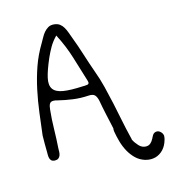

<svg xmlns="http://www.w3.org/2000/svg" viewBox="-126 -823 984 1090"><g transform="rotate(-15 366.0 -278.0)"><path d="M66.4 -31.2Q65.4 -54.7 65.9 -78.1Q66.4 -101.6 66.4 -126Q74.2 -191.4 82.5 -256.8Q90.8 -322.3 104.5 -386.7Q118.2 -451.2 139.6 -512.7Q161.1 -574.2 196.3 -632.8Q205.1 -647.5 213.4 -663.1Q221.7 -678.7 232.4 -691.4Q243.2 -704.1 257.3 -712.4Q271.5 -720.7 292 -718.8Q312.5 -716.8 325.2 -707Q337.9 -697.3 346.2 -682.6Q354.5 -668 360.4 -651.4Q366.2 -634.8 372.1 -619.1Q392.6 -565.4 409.7 -510.7Q426.8 -456.1 446.3 -401.4Q464.8 -351.6 477.5 -300.3Q490.2 -249 501.5 -197.3Q512.7 -145.5 522.9 -93.8Q533.2 -42 545.9 9.8Q547.9 14.6 548.3 19Q548.8 23.4 549.8 28.3Q559.6 47.9 577.1 66.9Q594.7 85.9 618.2 85.9Q633.8 85.9 644.5 76.7Q655.3 67.4 662.1 53.7Q663.1 52.7 663.6 51.3Q664.1 49.8 665 47.9Q667 44.9 668.5 41.5Q669.9 38.1 671.9 35.2Q678.7 23.4 690.4 20.5Q692.4 19.5 697.3 19.5Q710 19.5 719.7 29.3Q730.5 39.1 732.4 53.7Q732.4 59.6 731.4 64.5Q730.5 69.3 729.5 74.2Q729.5 75.2 729 75.7Q728.5 76.2 728.5 77.1Q719.7 109.4 699.7 130.9Q679.7 152.3 651.4 160.2H650.4Q638.7 163.1 625 163.1Q610.4 163.1 592.8 158.2Q561.5 148.4 539.6 127Q517.6 105.5 502.4 77.6Q487.3 49.8 478.5 18.6Q469.7 -12.7 464.8 -42Q462.9 -53.7 464.8 -61.5Q455.1 -105.5 445.8 -147.5Q436.5 -189.5 428.7 -233.4Q423.8 -256.8 413.1 -268.1Q402.3 -279.3 375 -277.3Q330.1 -274.4 286.6 -280.3Q243.2 -286.1 199.2 -296.9Q187.5 -300.8 175.8 -300.8Q160.2 -300.8 153.8 -290Q147.5 -279.3 145.5 -256.8Q139.6 -200.2 138.7 -144.5Q137.7 -88.9 133.8 -32.2Q133.8 -22.5 133.3 -11.2Q132.8 0 129.4 8.8Q126 17.6 118.7 23.4Q111.3 29.3 96.7 29.3Q84 28.3 77.6 22.5Q71.3 16.6 68.8 7.8Q66.4 -1 66.4 -11.7Q66.4 -22.5 66.4 -31.2ZM360.4 -336.9Q365.2 -336.9 369.6 -336.9Q374 -336.9 378.9 -337.9Q391.6 -337.9 394.5 -344.2Q397.5 -350.6 393.6 -361.3Q371.1 -434.6 348.6 -507.8Q326.2 -581.1 288.1 -654.3Q261.7 -627 246.1 -599.6Q230.5 -572.3 217.8 -543.9Q188.5 -476.6 179.2 -434.6Q169.9 -392.6 186 -369.6Q202.1 -346.7 244.6 -339.8Q287.1 -333 360.4 -336.9Z"/></g></svg>

Font: Scriphy
Style: Regular
Weight: 400
Designer: Ala M. Lockhart
Foundry: Ala M. Lockhart
Version: Version 1.0 2021